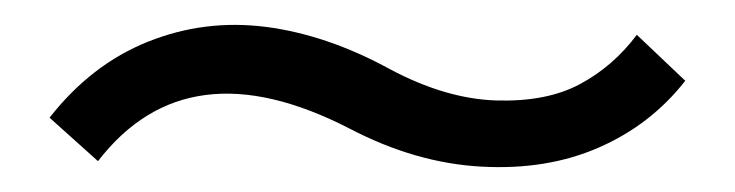

<svg xmlns="http://www.w3.org/2000/svg" viewBox="-20 -344 593 155"><path d="M494.1 -315.9 533.2 -278.8Q505.4 -243.2 463.4 -224.9Q421.4 -206.5 368.4 -209.5Q315.4 -212.4 262.2 -240.2Q131.3 -307.6 59.1 -213.9L20 -249Q53.7 -292 99.4 -310.3Q145 -328.6 194.6 -322.3Q244.1 -315.9 294.9 -288.1Q339.8 -264.2 380.6 -262.9Q421.4 -261.7 448.2 -276.1Q475.1 -290.5 494.1 -315.9Z"/></svg>

Font: Stilu Light
Style: Regular
Weight: 300
Designer: Genilson Lima Santos
Foundry: Genilson Lima Santos
Version: Version 1.200;PS 001.200;hotconv 1.0.88;makeotf.lib2.5.64775